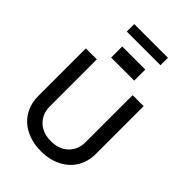

<svg xmlns="http://www.w3.org/2000/svg" viewBox="-310 -1219 1358 1358"><g transform="rotate(45 369.0 -539.5)"><path d="M537.3 -1090.9V-1016.3H200.3V-1090.9ZM252.1 -918.7H483V-807.9H252.1ZM547.6 -727.3H657.7V-248.9Q657.7 -172.9 622 -113.8Q586.3 -54.7 520.4 -21.3Q454.5 12.1 368.6 12.1Q304.3 12.1 250.2 -7.3Q196 -26.6 158.7 -61.1Q121.4 -95.5 100.7 -143.8Q79.9 -192.1 79.9 -248.9V-727.3H189.6V-257.8Q189.6 -182.5 238.3 -135.3Q286.9 -88.1 368.6 -88.1Q450.6 -88.1 499.1 -135.3Q547.6 -182.5 547.6 -257.8Z"/></g></svg>

Font: TID UI Medium
Style: Regular
Weight: 500
Designer: The TID Project Authors
Foundry: Bakken & Bæck
Version: Version 1.001;hotconv 1.0.109;makeotfexe 2.5.65596